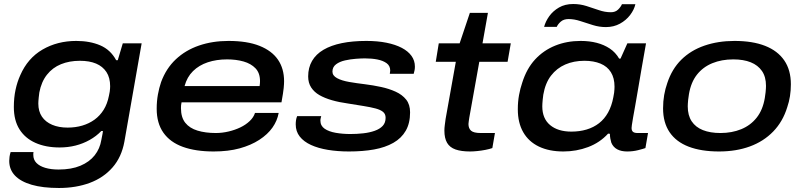

<svg xmlns="http://www.w3.org/2000/svg" viewBox="-20 -743 4009 957"><path d="M274 194Q193 194 138 178Q83 162 54.5 132Q26 102 26 59Q26 50 27.5 38.5Q29 27 33 15H147Q146 20 146 23Q146 26 146 29Q146 53 161.5 69Q177 85 205.5 93.5Q234 102 272 102Q336 102 381 83Q426 64 452 31Q478 -2 485 -45Q487 -57 489.5 -68Q492 -79 493 -90H485Q460 -64 427 -45.5Q394 -27 356.5 -17.5Q319 -8 277 -8Q208 -8 156.5 -31Q105 -54 77 -98.5Q49 -143 49 -210Q49 -256 57.5 -295.5Q66 -335 81 -368Q118 -453 192 -496Q266 -539 360 -539Q428 -539 479.5 -517Q531 -495 559 -443H567L592 -527H686L600 -37Q586 40 541 91.5Q496 143 427.5 168.5Q359 194 274 194ZM317 -107Q356 -107 390 -117Q424 -127 451 -146.5Q478 -166 496.5 -195.5Q515 -225 523 -266Q526 -278 527 -286.5Q528 -295 528.5 -301.5Q529 -308 529 -313Q529 -356 510.5 -384Q492 -412 459 -426Q426 -440 378 -440Q326 -440 284 -423Q242 -406 214 -370.5Q186 -335 176 -282Q174 -267 173 -257Q172 -247 171.5 -240Q171 -233 171 -227Q171 -188 189 -161.5Q207 -135 240 -121Q273 -107 317 -107Z M1045 12Q955 12 891.5 -11Q828 -34 794.5 -81.5Q761 -129 761 -201Q761 -238 767 -271.5Q773 -305 783 -334Q808 -402 856.5 -447.5Q905 -493 972 -516Q1039 -539 1119 -539Q1212 -539 1273.5 -514.5Q1335 -490 1365.5 -445.5Q1396 -401 1396 -338Q1396 -325 1394 -304Q1392 -283 1383 -233H885Q883 -225 882.5 -218Q882 -211 882 -204Q882 -158 903.5 -131Q925 -104 964.5 -92Q1004 -80 1056 -80Q1087 -80 1119 -87.5Q1151 -95 1178 -108Q1205 -121 1224.5 -139.5Q1244 -158 1251 -180H1369Q1362 -141 1338 -107Q1314 -73 1272.5 -46Q1231 -19 1174.5 -3.5Q1118 12 1045 12ZM900 -314H1274Q1275 -321 1275.5 -327Q1276 -333 1276 -339Q1276 -379 1253.5 -402.5Q1231 -426 1194 -436.5Q1157 -447 1112 -447Q1059 -447 1015.5 -432.5Q972 -418 942 -388.5Q912 -359 900 -314Z M1719 12Q1663 12 1614.5 4Q1566 -4 1530 -20.5Q1494 -37 1474 -62.5Q1454 -88 1454 -123Q1454 -134 1455.5 -144Q1457 -154 1461 -164H1581Q1580 -160 1578.5 -154Q1577 -148 1577 -142Q1577 -116 1598 -101.5Q1619 -87 1653.5 -81Q1688 -75 1726 -75Q1759 -75 1790.5 -78.5Q1822 -82 1847.5 -91Q1873 -100 1887.5 -115.5Q1902 -131 1902 -156Q1902 -175 1889 -185.5Q1876 -196 1851.5 -202.5Q1827 -209 1792.5 -214.5Q1758 -220 1715 -227Q1671 -233 1634.5 -243.5Q1598 -254 1572 -269Q1546 -284 1531 -307Q1516 -330 1516 -362Q1516 -406 1535.5 -439.5Q1555 -473 1592.5 -495Q1630 -517 1683.5 -528Q1737 -539 1806 -539Q1862 -539 1906.5 -530Q1951 -521 1982.5 -504.5Q2014 -488 2031 -464.5Q2048 -441 2048 -411Q2048 -402 2046.5 -393.5Q2045 -385 2042 -375H1923Q1923 -380 1924 -384Q1925 -388 1925 -391Q1925 -415 1907 -428Q1889 -441 1861 -446.5Q1833 -452 1799 -452Q1781 -452 1754 -450Q1727 -448 1700 -442Q1673 -436 1655 -422.5Q1637 -409 1637 -386Q1637 -366 1660 -353.5Q1683 -341 1720.5 -334.5Q1758 -328 1800 -323Q1840 -318 1879.5 -309.5Q1919 -301 1952 -286Q1985 -271 2004.5 -246.5Q2024 -222 2024 -183Q2024 -129 2002.5 -91.5Q1981 -54 1940.5 -31Q1900 -8 1844.5 2Q1789 12 1719 12Z M2323 12Q2279 12 2250.5 2Q2222 -8 2208.5 -31Q2195 -54 2195 -92Q2195 -105 2197 -119.5Q2199 -134 2201 -150L2252 -435H2152L2167 -527H2271L2322 -679H2412L2385 -527H2526L2510 -435H2369L2319 -156Q2318 -147 2316.5 -139Q2315 -131 2315 -125Q2315 -103 2328 -91.5Q2341 -80 2376 -80H2447L2434 -5Q2420 0 2399.5 4Q2379 8 2358.5 10Q2338 12 2323 12Z M2788 12Q2717 12 2666 -12.5Q2615 -37 2588 -84Q2561 -131 2561 -198Q2561 -236 2567 -269Q2573 -302 2583 -331Q2605 -401 2647 -446.5Q2689 -492 2747 -515.5Q2805 -539 2874 -539Q2918 -539 2954.5 -529.5Q2991 -520 3019.5 -501Q3048 -482 3066 -451H3073L3107 -527H3200L3178 -402Q3168 -343 3160 -296.5Q3152 -250 3146 -215.5Q3140 -181 3135.5 -157Q3131 -133 3129.5 -120Q3128 -107 3128 -105Q3128 -92 3135 -86Q3142 -80 3158 -80H3210L3197 -5Q3186 -1 3160.5 5.5Q3135 12 3106 12Q3076 12 3056 1Q3036 -10 3027 -32Q3024 -42 3022 -53Q3020 -64 3020 -76L3011 -77Q2970 -32 2911.5 -10Q2853 12 2788 12ZM2828 -87Q2869 -87 2904 -97.5Q2939 -108 2966 -129Q2993 -150 3011 -182.5Q3029 -215 3037 -258Q3040 -271 3041 -280.5Q3042 -290 3042.5 -297.5Q3043 -305 3043 -311Q3043 -354 3025 -383Q3007 -412 2973 -426Q2939 -440 2893 -440Q2840 -440 2797.5 -421.5Q2755 -403 2726.5 -366Q2698 -329 2688 -271Q2686 -257 2685 -246Q2684 -235 2683.5 -227.5Q2683 -220 2683 -213Q2683 -152 2722 -119.5Q2761 -87 2828 -87ZM2692 -609Q2699 -636 2717.5 -662Q2736 -688 2766 -705.5Q2796 -723 2837 -723Q2871 -723 2903 -713Q2935 -703 2965 -692.5Q2995 -682 3025 -682Q3047 -682 3060.5 -695Q3074 -708 3080 -722H3147Q3141 -695 3121 -668.5Q3101 -642 3070 -625Q3039 -608 3000 -608Q2967 -608 2935 -618Q2903 -628 2872.5 -638Q2842 -648 2814 -648Q2790 -648 2775.5 -635.5Q2761 -623 2755 -609Z M3564 12Q3475 12 3412.5 -12Q3350 -36 3317.5 -84Q3285 -132 3285 -203Q3285 -238 3290.5 -269.5Q3296 -301 3306 -329Q3329 -399 3376 -445.5Q3423 -492 3491 -515.5Q3559 -539 3641 -539Q3731 -539 3793.5 -514.5Q3856 -490 3889 -442Q3922 -394 3922 -323Q3922 -292 3917.5 -263.5Q3913 -235 3904 -209Q3882 -137 3834 -87.5Q3786 -38 3717.5 -13Q3649 12 3564 12ZM3571 -80Q3628 -80 3674.5 -99Q3721 -118 3751.5 -156.5Q3782 -195 3792 -254Q3795 -272 3796 -283Q3797 -294 3797.5 -301.5Q3798 -309 3798 -315Q3798 -360 3778 -389Q3758 -418 3722 -432.5Q3686 -447 3635 -447Q3577 -447 3530.5 -428Q3484 -409 3454 -371Q3424 -333 3414 -274Q3411 -257 3410 -245.5Q3409 -234 3408.5 -226.5Q3408 -219 3408 -213Q3408 -168 3427.5 -138.5Q3447 -109 3483.5 -94.5Q3520 -80 3571 -80Z"/></svg>

Font: Archivo Expanded Medium
Style: Italic
Weight: 500
Width: 7
Italic angle: -10°
Designer: Hector Gatti
Foundry: Omnibus-Type
Version: Version 2.001